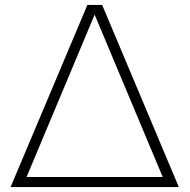

<svg xmlns="http://www.w3.org/2000/svg" viewBox="-20 -760 770 780"><path d="M395 -740 706.5 0H23L335 -740ZM364.5 -700.5 88 -41H641Z"/></svg>

Font: Encode Sans Expanded ExtraLight
Style: Regular
Weight: 275
Width: 7
Designer: Multiple Designers
Foundry: Impallari Type
Version: Version 2.000